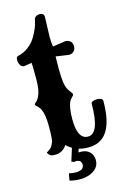

<svg xmlns="http://www.w3.org/2000/svg" viewBox="-150 -887 758 1161"><g transform="rotate(-15 229.5 -307.0)"><path d="M299.8 34.2Q217.8 34.2 167.5 -16.1Q140.6 24.9 94.7 24.9Q69.8 24.9 62 18.6Q49.3 7.3 47.9 -1.5Q75.7 -16.6 84 -31.7Q91.3 -45.9 94.5 -54.4Q97.7 -63 99.1 -82Q100.1 -94.7 100.6 -112.1Q101.1 -129.4 101.1 -150.4Q101.1 -192.9 96.2 -219.5Q91.3 -246.1 84.5 -259.3Q77.6 -272 69.8 -280.3Q63.5 -287.1 58.1 -291.3Q52.7 -295.4 52.7 -299.3Q52.7 -303.2 57.6 -307.6Q62.5 -311.5 69.8 -319.3Q77.1 -327.1 84 -341.8Q101.1 -377 101.1 -443.8Q101.1 -511.7 99.6 -548.8L51.8 -541.5Q35.6 -541.5 27.8 -555.2Q18.6 -569.3 18.8 -588.6Q19 -607.9 32.2 -610.8Q67.9 -618.2 97.2 -640.6Q126.5 -663.1 142.6 -689.5Q175.3 -743.7 183.6 -784.2L187.5 -801.3Q192.4 -814 207.3 -818.6Q222.2 -823.2 235.6 -818.6Q249 -814 249 -797.9L245.1 -670.4Q245.1 -638.7 249.5 -610.8L329.6 -622.6Q348.6 -622.6 360.8 -611.6Q373 -600.6 373 -580.1Q373 -559.1 360.8 -548.1Q348.6 -537.1 329.6 -537.1L249.5 -548.8Q249 -536.6 248.8 -517.3Q248.5 -498 248.5 -472.2Q248.5 -420.4 252.9 -388.2Q257.3 -357.4 266.6 -341.3Q275.9 -325.2 283.9 -316.4Q292 -307.6 292 -299.3Q292 -295.4 284.9 -288.6Q277.8 -281.7 270.5 -272Q261.2 -260.7 254.9 -229.5Q248.5 -198.2 248.5 -156.7Q248.5 -29.8 314 -29.8Q386.2 -29.8 386.2 -215.8Q386.2 -224.6 397.2 -229.2Q408.2 -233.9 422.6 -234.1Q437 -234.4 448 -229.7Q459 -225.1 459 -214.4Q459 -7.3 350.1 26.9Q326.7 34.2 299.8 34.2ZM199.2 207Q167 207 136.2 198.2L144 154.8Q168 160.2 186 160.2Q238.3 160.2 238.3 124.5Q238.3 98.1 208.5 94.7Q199.7 94.7 192.4 96.7Q189 94.7 176.8 90.3L206.1 -3.4H250L232.4 47.9L245.6 47.4Q281.2 47.4 302.2 67.4Q322.3 87.9 322.5 118.7Q322.8 149.4 303.2 169.9Q266.6 207 199.2 207Z"/></g></svg>

Font: Sancreek
Style: Regular
Weight: 400
Designer: Vernon Adams
Foundry: Vernon Adams
Version: Version 1.100; ttfautohint (v1.8.4.7-5d5b)